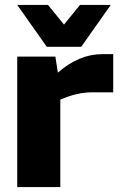

<svg xmlns="http://www.w3.org/2000/svg" viewBox="-20 -760 500 780"><path d="M50 0ZM355 -385Q292 -385 225 -355V0H50V-530H205L215 -465Q301 -540 395 -540H440V-385ZM175 -740 240 -660 305 -740H430L310 -570H170L50 -740Z"/></svg>

Font: Russo One
Style: Regular
Weight: 400
Designer: Jovanny lemonad
Foundry: Jovanny Lemonad
Version: Version 1.001